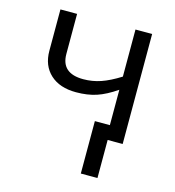

<svg xmlns="http://www.w3.org/2000/svg" viewBox="-107 -626 823 902"><g transform="rotate(15 304.0 -175.0)"><path d="M76 -334Q76 -262 121.5 -220Q167 -178 247 -178Q303 -178 346.5 -192.5Q390 -207 441 -242V-70H368V185H449V0H522V-535H441V-306Q390 -274 349 -260Q308 -246 264 -246Q157 -246 157 -340V-535H76Z"/></g></svg>

Font: OpenSansMMV
Style: Regular
Weight: 400
Designer: Steve Matteson
Foundry: Ascender Corporation
Version: Version 4.000